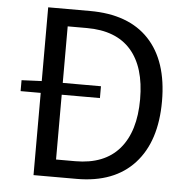

<svg xmlns="http://www.w3.org/2000/svg" viewBox="-52 -784 817 836"><g transform="rotate(5 356.0 -366.5)"><path d="M216.8 -76.2H300.8Q427.7 -76.2 493.2 -152.3Q558.6 -228.5 558.6 -369.1Q558.6 -509.8 493.7 -584Q428.7 -658.2 300.8 -658.2H216.8V-411.1H383.8V-359.4H216.8ZM125 -733.4H307.6Q476.6 -733.4 565.4 -639.2Q654.3 -544.9 654.3 -369.1Q654.3 -193.4 565.9 -96.7Q477.5 0 313.5 0H125V-359.4H37.1V-407.2L125 -411.1Z"/></g></svg>

Font: irohakakuC Regular
Style: Regular
Weight: 400
Designer: [Source Han Sans]
Ryoko NISHIZUKA Ë•øÂ°öÊ∂ºÂ≠ê (kana & ideographs); Paul D. Hunt (Latin, Greek & Cyrillic); Wenlong ZHAN
Version: Version 1.001.20160904